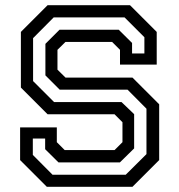

<svg xmlns="http://www.w3.org/2000/svg" viewBox="-20 -720 691 740"><path d="M160.5 0 57.5 -103V-229H199V-172L229.5 -141.5H421.5L452 -172V-249L421.5 -279.5H163.5L60.5 -382.5V-597L163.5 -700H481L584 -597V-471H442.5V-528L412 -558.5H232.5L201.5 -528V-451.5L232.5 -421H490.5L593.5 -318V-103L490.5 0ZM182.5 -46.5H464.5L544.5 -126V-301L471.5 -374.5H210L155 -429.5V-551L209.5 -605.5H437.5L489 -554.5V-514H536.5V-576.5L460 -653H187L107.5 -573V-407.5L188.5 -326.5H448.5L497 -280V-148L442 -94H205.5L154 -145V-186H106.5V-123Z"/></svg>

Font: Tourney Medium
Style: Regular
Weight: 500
Designer: Tyler Finck
Foundry: Etcetera Type Co
Version: Version 1.015